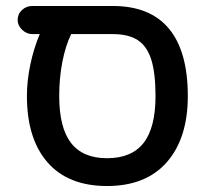

<svg xmlns="http://www.w3.org/2000/svg" viewBox="-20 -604 688 642"><path d="M608 -283Q608 -142 538 -62Q468 18 338 18Q208 18 139 -61Q70 -140 70 -283Q70 -334 81.5 -388.5Q93 -443 113 -490H88Q69 -490 54 -504.5Q39 -519 39 -537Q39 -557 53.5 -570.5Q68 -584 88 -584H357Q482 -584 545 -508Q608 -432 608 -283ZM338 -75Q420 -75 460 -126Q500 -177 500 -283Q500 -359 486 -404Q472 -449 441 -469.5Q410 -490 357 -490H218Q199 -451 188.5 -397Q178 -343 178 -283Q178 -177 217.5 -126Q257 -75 338 -75Z"/></svg>

Font: 寒蝉全圆体 Bold
Style: Regular
Weight: 700
Designer: Warren2060
      Designed by Motoya company      

      [Varela Round]
      Joe Prince(Latin component); Avraham Cornf
Foundry: ChillType
Version: Version 3.200